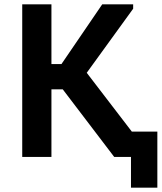

<svg xmlns="http://www.w3.org/2000/svg" viewBox="-20 -720 742 881"><path d="M216 -426H262L449 -700H591V-680L378 -386L585 -116H702V141H581V0H504L268 -310H216V0H82V-700H216Z"/></svg>

Font: Tilda Sans Bold
Style: Regular
Weight: 700
Designer: ParaType Ltd
Foundry: ParaType Ltd
Version: Version 1.009